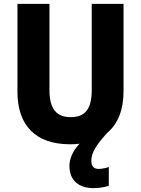

<svg xmlns="http://www.w3.org/2000/svg" viewBox="-20 -734 726 990"><path d="M451 95C451 51 478 12 533 -49C589 -96 617 -170 617 -263V-714H453V-270C453 -173 420 -130 344 -130C272 -130 235 -172 235 -269V-714H70V-260C70 -86 165 10 341 10C358 10 374 9 390 7C354 46 338 85 338 121C338 195 385 236 462 236C492 236 520 231 541 224V127C529 132 505 137 489 137C466 137 451 126 451 95Z"/></svg>

Font: Noto Sans Myanmar UI SemiCondensed ExtraBold
Style: Regular
Weight: 800
Width: 4
Designer: Monotype Design Team
Foundry: Monotype Imaging Inc.
Version: Version 2.103